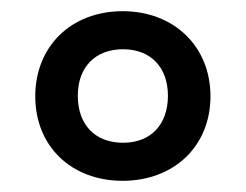

<svg xmlns="http://www.w3.org/2000/svg" viewBox="-20 -746 440 343"><path d="M199 -423C291 -423 356 -485 356 -574C356 -663 291 -726 199 -726C107 -726 43 -663 43 -574C43 -485 107 -423 199 -423ZM200 -491C149 -491 119 -524 119 -575C119 -626 150 -658 200 -658C249 -658 280 -626 280 -575C280 -524 250 -491 200 -491Z"/></svg>

Font: Noto Serif NP Hmong
Style: Bold
Weight: 700
Designer: Dalton Maag Ltd
Foundry: Dalton Maag Ltd
Version: Version 1.001